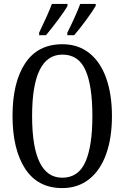

<svg xmlns="http://www.w3.org/2000/svg" viewBox="-20 -951 637 981"><path d="M44 -359Q44 -530 108.5 -627.5Q173 -725 299 -725Q379 -725 436 -680Q493 -635 522.5 -552Q552 -469 552 -358Q552 -247 522.5 -164Q493 -81 435.5 -35.5Q378 10 298 10Q173 10 108.5 -89Q44 -188 44 -359ZM452 -358Q452 -514 416.5 -593Q381 -672 299 -672Q144 -672 144 -358Q144 -43 298 -43Q380 -43 416 -123Q452 -203 452 -358ZM180 -784Q229 -886 245 -931H325V-921Q312 -897 278.5 -852Q245 -807 215 -771H180ZM324 -784Q367 -870 390 -931H469V-921Q455 -896 421.5 -850.5Q388 -805 359 -771H324Z"/></svg>

Font: Noto Serif Cond
Style: Regular
Weight: 400
Width: 3
Designer: Monotype Design Team
Foundry: Monotype Imaging Inc.
Version: Version 1.001